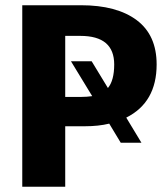

<svg xmlns="http://www.w3.org/2000/svg" viewBox="-20 -713 640 733"><path d="M578 -467Q578 -322 462 -264L520 -168H441L397 -241Q356 -231 304 -231H229V0H65V-693H289Q426 -693 502 -636Q578 -579 578 -467ZM290 -343Q312 -343 332 -346L251 -479H330L392 -377Q416 -406 416 -467Q416 -576 287 -576H229V-343Z"/></svg>

Font: Fira Sans
Style: Bold
Weight: 700
Designer: bBox Type GmbH & Carrois Corporate GbR & Edenspiekermann AG
Foundry: bBox Type GmbH & Carrois Corporate GbR & Edenspiekermann AG
Version: Version 4.301;PS 004.301;hotconv 1.0.88;makeotf.lib2.5.64775